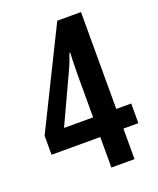

<svg xmlns="http://www.w3.org/2000/svg" viewBox="-135 -800 723 881"><g transform="rotate(-20 227.0 -359.0)"><path d="M441 -149H368V0H255V-149H17V-242L252 -718H368V-245H441ZM255 -245V-450Q255 -462 255.5 -484.5Q256 -507 256.5 -529Q257 -551 258 -560H254Q239 -515 222 -480L113 -245Z"/></g></svg>

Font: Noto Sans Arabic ExtCond SemBd
Style: Regular
Weight: 600
Width: 2
Designer: Monotype Design Team, Nadine Chahine, Nizar Qandah and Khaled Hosny
Foundry: Monotype Imaging Inc.
Version: Version 2.012; ttfautohint (v1.8.4.7-5d5b)